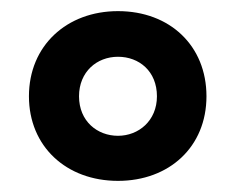

<svg xmlns="http://www.w3.org/2000/svg" viewBox="-20 -744 424 345"><path d="M192 -419C284 -419 351 -480 351 -571C351 -662 285 -724 192 -724C100 -724 32 -662 32 -571C32 -481 99 -419 192 -419ZM192 -500C155 -500 122 -526 122 -571C122 -615 154 -642 192 -642C230 -642 262 -616 262 -571C262 -527 229 -500 192 -500Z"/></svg>

Font: Noto Sans Gujarati UI Condensed
Style: Bold
Weight: 700
Width: 3
Designer: Jelle Bosma - Monotype Design Team, Universal Thirst
Foundry: Monotype Imaging Inc.
Version: Version 2.106